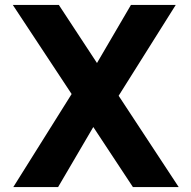

<svg xmlns="http://www.w3.org/2000/svg" viewBox="-20 -760 774 780"><path d="M32 -740 271 -378 34 0H216L359 -244L520 0H706L462 -371L694 -740H512L374 -504L219 -740Z"/></svg>

Font: Malmofest
Style: Bold
Weight: 700
Designer: Jonny Pinhorn (Poppins), Kolossal
Version: Version 1.004;Glyphs 3.1.2 (3151)